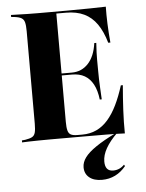

<svg xmlns="http://www.w3.org/2000/svg" viewBox="-54 -615 653 857"><g transform="rotate(-5 272.5 -186.5)"><path d="M149.2 -2.4Q123.4 -2.4 100 -2Q76.6 -1.6 58.5 -1.2Q40.3 -0.8 27.4 0V-8.9L42.7 -10.5Q62.9 -13.7 73.4 -19.4Q83.9 -25 87.5 -38.7Q91.1 -52.4 91.1 -78.2V-492.7Q91.1 -518.5 87.5 -532.3Q83.9 -546 73.4 -552Q62.9 -558.1 42.7 -560.5L27.4 -562.1V-571Q40.3 -571 58.5 -570.2Q76.6 -569.4 100 -569Q123.4 -568.5 149.2 -568.5H161.3H276.6Q339.5 -568.5 381.9 -569.4Q424.2 -570.2 452.4 -571Q451.6 -534.7 453.2 -494.4Q454.8 -454 458.9 -409.7H449.2Q434.7 -460.5 411.3 -494Q387.9 -527.4 354 -543.5Q320.2 -559.7 272.6 -559.7H229.8V-74.2Q229.8 -49.2 233.5 -35.5Q237.1 -21.8 247.2 -16.5Q257.3 -11.3 275.8 -11.3H298.4Q333.1 -11.3 361.7 -24.6Q390.3 -37.9 413.3 -64.1Q436.3 -90.3 454.8 -128.2Q473.4 -166.1 488.7 -215.3H497.6Q492.7 -158.1 489.9 -104.4Q487.1 -50.8 487.9 0Q455.6 -1.6 409.3 -2Q362.9 -2.4 292.7 -2.4H161.3ZM203.2 -282.3V-291.1H354V-282.3ZM389.5 -160.5Q384.7 -201.6 370.2 -228.6Q355.6 -255.6 332.3 -269Q308.9 -282.3 275.8 -282.3V-291.1Q320.2 -291.1 349.6 -323Q379 -354.8 387.1 -413.7H396Q392.7 -364.5 393.1 -337.5Q393.5 -310.5 393.5 -287.1Q393.5 -269.4 394 -252Q394.4 -234.7 395.6 -212.9Q396.8 -191.1 398.4 -160.5ZM368.5 197.6Q332.3 197.6 311.7 180.6Q291.1 163.7 291.1 134.7Q291.1 112.1 306.9 90.7Q322.6 69.4 356.9 46Q391.1 22.6 446.8 -4.8H453.2Q420.2 27.4 402.8 58.1Q385.5 88.7 385.5 116.9Q385.5 160.5 421.8 160.5Q450.8 160.5 471.8 138.7L475.8 145.2Q454.8 171 427.8 184.3Q400.8 197.6 368.5 197.6Z"/></g></svg>

Font: Playfair 144pt SemiCondensed ExtraBold
Style: Regular
Weight: 800
Width: 4
Designer: Claus Eggers Sørensen
Foundry: Claus Eggers Sørensen
Version: Version 2.203